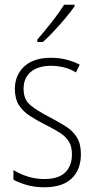

<svg xmlns="http://www.w3.org/2000/svg" viewBox="-20 -784 401 814"><path d="M323 -130Q323 -65 284 -27.5Q245 10 168 10Q126 10 92.5 0Q59 -10 37 -22V-63Q64 -46 98 -35.5Q132 -25 168 -25Q228 -25 256.5 -53Q285 -81 285 -130Q285 -163 272 -184Q259 -205 234 -221Q209 -237 175 -254Q137 -273 107.5 -292Q78 -311 60.5 -338Q43 -365 43 -407Q43 -465 82.5 -502Q122 -539 196 -539Q231 -539 262 -531Q293 -523 318 -510L302 -477Q257 -505 195 -505Q143 -505 111.5 -480Q80 -455 80 -407Q80 -362 109 -338Q138 -314 191 -287Q227 -268 257.5 -249Q288 -230 305.5 -202.5Q323 -175 323 -130ZM296 -757Q280 -734 256.5 -706Q233 -678 208 -651.5Q183 -625 162 -606H138V-616Q170 -653 199.5 -690.5Q229 -728 252 -764H296Z"/></svg>

Font: Noto Sans Kannada Condensed ExtraLight
Style: Regular
Weight: 200
Width: 3
Designer: Jelle Bosma - Monotype Design Team
Foundry: Monotype Imaging Inc.
Version: Version 2.005; ttfautohint (v1.8.4.7-5d5b)